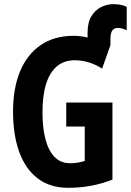

<svg xmlns="http://www.w3.org/2000/svg" viewBox="-20 -897 632 927"><path d="M526.9 -877Q550.3 -877 567.1 -872.8Q584 -868.7 591.8 -863.8V-751Q585.4 -753.9 574 -758.1Q562.5 -762.2 548.8 -762.2Q532.2 -762.2 522.7 -750.5Q513.2 -738.8 513.2 -708V-679.2L473.1 -565.9Q442.4 -585.4 409.4 -595.7Q376.5 -606 340.8 -606Q289.6 -606 254.9 -576.9Q220.2 -547.9 202.6 -491.9Q185.1 -436 185.1 -355Q185.1 -280.3 199.5 -224.9Q213.9 -169.4 243.4 -139.2Q272.9 -108.9 318.8 -108.9Q337.9 -108.9 355.7 -111.8Q373.5 -114.7 389.2 -120.1V-286.1H299.8V-401.9H522.9V-29.8Q472.2 -9.8 418.7 0Q365.2 9.8 310.1 9.8Q221.7 9.8 162.4 -35.4Q103 -80.6 73 -163.1Q43 -245.6 43 -358.9Q43 -470.7 76.9 -552.5Q110.8 -634.3 176.3 -679.2Q241.7 -724.1 335.9 -724.1Q354 -724.1 370.6 -721.9Q387.2 -719.7 402.8 -715.8V-738.8Q402.8 -788.6 421.4 -818.8Q439.9 -849.1 468.5 -863Q497.1 -877 526.9 -877Z"/></svg>

Font: Open Sans Condensed
Style: Regular
Weight: 400
Width: 3
Designer: Monotype Design Team
Foundry: Monotype Imaging Inc.
Version: Version 3.000